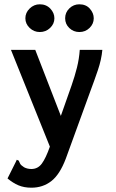

<svg xmlns="http://www.w3.org/2000/svg" viewBox="-20 -697 540 893"><path d="M126 176Q92 176 66 165Q40 154 15 133L54 55L58 46L67 50Q70 58 74 65Q78 72 92 81Q107 89 126 89Q156 89 174.5 64Q193 39 212 -15L31 -465H144L263 -158L313 -300Q328 -343 338 -383Q348 -423 351 -465H456Q452 -420 435 -370Q418 -320 401 -275L286 41Q258 115 218.5 145.5Q179 176 126 176ZM165 -548Q138 -548 118 -567Q98 -586 98 -612Q98 -638 118 -657.5Q138 -677 165 -677Q195 -677 214 -657Q233 -637 233 -612Q233 -586 213 -567Q193 -548 165 -548ZM349 -548Q322 -548 302.5 -566.5Q283 -585 283 -612Q283 -639 302.5 -658Q322 -677 349 -677Q380 -677 398 -656.5Q416 -636 416 -612Q416 -586 396.5 -567Q377 -548 349 -548Z"/></svg>

Font: Ligconsolata
Style: Bold
Weight: 700
Monospace: yes
Designer: Raph Levien, Cyreal, Brenton Simpson
Foundry: Raph Levien, Cyreal, Google
Version: Version 3.001; ttfautohint (v1.8.2.53-6de2)